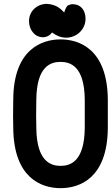

<svg xmlns="http://www.w3.org/2000/svg" viewBox="-20 -967 581 999"><path d="M131 -857C131 -837 137 -819 145 -807C166 -775 189 -775 202 -773C224 -773 241 -784 251 -798C269 -784 294 -771 324 -771C380 -771 425 -815 425 -869C425 -913 401 -944 361 -945C350 -946 344 -943 334 -939C326 -935 319 -918 314 -902C298 -918 278 -943 224 -947C175 -947 131 -911 131 -857ZM295 12C394 12 538 -39 541 -299C541 -311 541 -337 541 -365C541 -399 541 -436 541 -451C538 -712 392 -762 295 -762C197 -762 51 -710 49 -451C49 -436 48 -399 48 -365C48 -337 49 -311 49 -299C52 -39 197 12 295 12ZM421 -300C419 -126 346 -104 295 -104C245 -104 171 -126 169 -300C169 -313 168 -346 168 -365C168 -399 169 -436 169 -450C171 -624 245 -645 295 -645C346 -645 419 -623 421 -450C421 -436 421 -399 421 -365C421 -346 421 -313 421 -300Z"/></svg>

Font: LS
Style: Bold
Weight: 700
Designer: BSozoo
Foundry: BSozoo
Version: Version 001.000